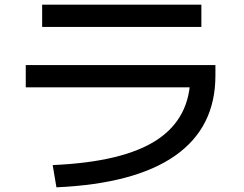

<svg xmlns="http://www.w3.org/2000/svg" viewBox="-20 -758 1040 820"><path d="M205 -53Q506 -66 649.5 -160Q793 -254 793 -435L843 -385H90V-480H900V-435Q900 -214 728.5 -93.5Q557 27 221 42ZM160 -643V-738H840V-643Z"/></svg>

Font: M PLUS 1 Code Medium
Style: Regular
Weight: 500
Designer: Coji Morishita
Foundry: UNDERFOREST DESIGN
Version: Version 1.002